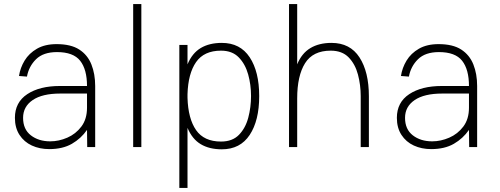

<svg xmlns="http://www.w3.org/2000/svg" viewBox="-20 -720 2449 940"><path d="M221 10Q174 10 136 -7.5Q98 -25 75.5 -59.5Q53 -94 53 -143Q53 -219 113.5 -259Q174 -299 273 -299H406Q406 -380 372.5 -422.5Q339 -465 259 -465Q192 -465 156.5 -430Q121 -395 112 -345L73 -348Q79 -388 100.5 -423.5Q122 -459 161 -481.5Q200 -504 257 -504Q327 -504 368 -477.5Q409 -451 427.5 -404.5Q446 -358 446 -299V0H407L406 -84Q377 -42 332 -16Q287 10 221 10ZM226 -28Q268 -28 309.5 -46Q351 -64 378.5 -100.5Q406 -137 406 -193V-262H275Q187 -262 140 -230Q93 -198 93 -143Q93 -87 131 -57.5Q169 -28 226 -28Z M632 -700H672V0H632Z M898 200H858V-500H898V-405Q921 -460 963 -485Q1005 -510 1066 -510Q1156 -510 1202.5 -439.5Q1249 -369 1249 -250V-249Q1249 -130 1202.5 -59.5Q1156 11 1066 11Q1005 11 963 -14Q921 -39 898 -94ZM1062 -472Q979 -472 940 -416Q901 -360 898 -259V-241Q901 -139 940 -83Q979 -27 1062 -27Q1118 -27 1150 -60Q1182 -93 1195.5 -144Q1209 -195 1209 -250Q1209 -305 1195 -355.5Q1181 -406 1149 -439Q1117 -472 1062 -472Z M1746 -249Q1746 -304 1732.5 -355Q1719 -406 1687 -439Q1655 -472 1599 -472Q1512 -472 1473.5 -410.5Q1435 -349 1435 -238V0H1395V-700H1435V-405Q1457 -459 1499.5 -484.5Q1542 -510 1603 -510Q1694 -510 1740 -439Q1786 -368 1786 -249V0H1746Z M2091 10Q2044 10 2006 -7.5Q1968 -25 1945.5 -59.5Q1923 -94 1923 -143Q1923 -219 1983.5 -259Q2044 -299 2143 -299H2276Q2276 -380 2242.5 -422.5Q2209 -465 2129 -465Q2062 -465 2026.5 -430Q1991 -395 1982 -345L1943 -348Q1949 -388 1970.5 -423.5Q1992 -459 2031 -481.5Q2070 -504 2127 -504Q2197 -504 2238 -477.5Q2279 -451 2297.5 -404.5Q2316 -358 2316 -299V0H2277L2276 -84Q2247 -42 2202 -16Q2157 10 2091 10ZM2096 -28Q2138 -28 2179.5 -46Q2221 -64 2248.5 -100.5Q2276 -137 2276 -193V-262H2145Q2057 -262 2010 -230Q1963 -198 1963 -143Q1963 -87 2001 -57.5Q2039 -28 2096 -28Z"/></svg>

Font: Haskoy ExtraLight
Style: Regular
Weight: 200
Designer: Ertekin Erdin
Foundry: Ertekin Erdin
Version: Version 2.000; ttfautohint (v1.8.4.7-5d5b)